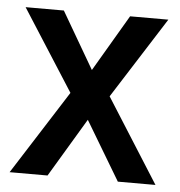

<svg xmlns="http://www.w3.org/2000/svg" viewBox="-44 -573 576 615"><g transform="rotate(5 244.0 -265.5)"><path d="M473 -531 307 -270 478 0H357L244 -189L131 0H9L181 -270L14 -531H137L243 -349L350 -531Z"/></g></svg>

Font: Freesentation 6 SemiBold
Style: Regular
Weight: 600
Designer: glyphs from Roboto by Christian Robertson / Hangul glyphs from Noto Sans CJK(Source Han Sans) by Jang Soo-young and Kang
Foundry: PT&
Version: Version 2.001